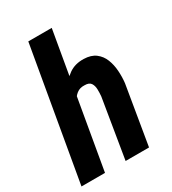

<svg xmlns="http://www.w3.org/2000/svg" viewBox="-187 -848 848 946"><g transform="rotate(-30 236.5 -375.0)"><path d="M258.3 -750 128.4 0H-5.4L125 -750ZM158.7 -282.2 125 -280.8Q129.4 -320.3 141.6 -365.5Q153.8 -410.6 176 -450.4Q198.2 -490.2 233.2 -515.1Q268.1 -540 317.9 -538.6Q359.4 -537.6 384.5 -518.3Q409.7 -499 421.6 -468.8Q433.6 -438.5 436 -403.1Q438.5 -367.7 434.6 -333.5L378.9 0H245.6L300.8 -335Q302.7 -354 302.2 -374.8Q301.8 -395.5 292.5 -409.9Q283.2 -424.3 257.3 -424.3Q230 -425.8 211.9 -411.4Q193.8 -397 183.3 -374.8Q172.9 -352.5 167.2 -327.9Q161.6 -303.2 158.7 -282.2Z"/></g></svg>

Font: Roboto Condensed
Style: Bold Italic
Weight: 700
Italic angle: -12°
Designer: Christian Robertson
Foundry: Google
Version: Version 3.0